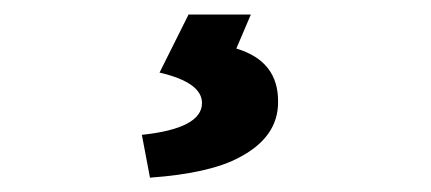

<svg xmlns="http://www.w3.org/2000/svg" viewBox="-20 -24 595 265"><path d="M258.8 118.2Q258.8 89.8 200.2 76.2L240.2 -3.9H326.2L306.2 43Q364.7 60.5 363.8 117.2Q363.8 165 311 192.9Q270 215.3 187 221.2L175.8 162.1Q258.8 153.3 258.8 118.2Z"/></svg>

Font: SourceSansPro-Bold
Style: Bold
Weight: 700
Designer: Paul D. Hunt
Foundry: Adobe Systems Incorporated
Version: Version 1.050;PS Version 1.000;hotconv 1.0.70;makeotf.lib2.5